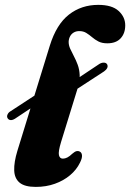

<svg xmlns="http://www.w3.org/2000/svg" viewBox="-20 -739 524 773"><path d="M10.6 -263.1Q6.6 -269.9 10.4 -278.2Q14.1 -286.4 22.7 -291.3L165.8 -384.8L278.3 -413.8L380.3 -481.7Q389.3 -487.1 398.3 -486.8Q407.4 -486.6 411.4 -479.9Q415.1 -472.4 411.4 -465Q407.8 -457.6 398.8 -451.4L263.7 -363.4L151.8 -335.1L40.2 -261Q30.3 -254.9 22.5 -255.6Q14.7 -256.3 10.6 -263.1ZM375.5 -719.4Q430.9 -719.4 457.5 -695Q484.2 -670.5 484.2 -637Q484.2 -604.6 465.6 -584.6Q447.1 -564.6 412 -564.6Q390.7 -564.6 376.4 -572Q362.2 -579.4 350.8 -589.2Q339.3 -599 327.4 -606.4Q315.5 -613.8 299.2 -613.8Q286.5 -613.8 277 -608.2Q267.5 -602.6 262.3 -593Q257 -583.4 256.4 -571.1Q256.2 -557.3 262.5 -543.1Q268.9 -528.8 277.4 -512.9Q285.9 -497 292.8 -478.4Q299.7 -459.7 300.8 -437Q302 -414.2 293.5 -386.5L225.8 -167.1Q214 -128.3 217.3 -114.3Q220.6 -100.3 233.1 -100.3Q241.9 -100.3 251.1 -105Q260.4 -109.8 270.7 -119.8Q280.8 -128.6 287.5 -130.3Q294.2 -132.1 300.8 -128.9Q309.2 -124.9 310.1 -113.4Q311.1 -102 302 -84.1Q288.3 -55.6 262.1 -33.6Q236 -11.6 200.8 0.9Q165.6 13.5 124.1 13.5Q79.4 13.5 58.8 -3.7Q38.2 -21 37.2 -53.4Q36.1 -85.9 49.9 -131.4L180.5 -555Q207.1 -640.8 257.4 -680.1Q307.7 -719.4 375.5 -719.4Z"/></svg>

Font: Fraunces
Style: Italic
Weight: 900
Italic angle: -16°
Version: Version 1.000;[0bf87f6ff]